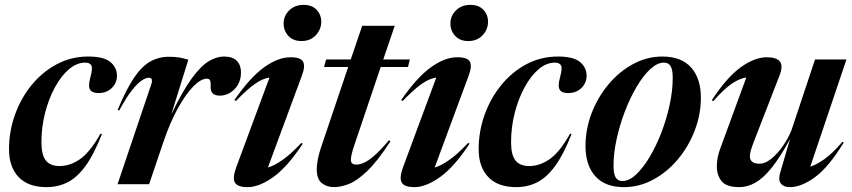

<svg xmlns="http://www.w3.org/2000/svg" viewBox="-20 -756 3496 788"><path d="M329.5 -499Q295 -499 263 -471.8Q231 -444.5 205.5 -397.8Q180 -351 165 -292.5Q150 -234 150 -172Q150 -120.5 168 -97.5Q186 -74.5 225 -74.5Q268 -74.5 309 -103.2Q350 -132 392 -207L398.5 -206.5Q365.5 -122 330.8 -74.5Q296 -27 256.8 -7.5Q217.5 12 171.5 12Q95.5 12 56.2 -29.5Q17 -71 17 -143.5Q17 -217 41.5 -285.2Q66 -353.5 110.2 -407.5Q154.5 -461.5 213.8 -492.8Q273 -524 342.5 -524Q406 -524 433 -501.5Q460 -479 460 -445Q460 -415.5 438.8 -394.8Q417.5 -374 384 -374Q358 -374 349.5 -388.2Q341 -402.5 351 -439Q361 -475 355.2 -487Q349.5 -499 329.5 -499Z M601 -410.5Q605 -421.5 603 -429.2Q601 -437 591.5 -437Q580 -437 563.2 -426.8Q546.5 -416.5 523 -387.5Q499.5 -358.5 469 -302L463 -305Q497.5 -388.5 529.5 -436Q561.5 -483.5 596.2 -503.2Q631 -523 673.5 -523Q698.5 -523 715 -520.2Q731.5 -517.5 753 -511L683 -286.5Q729.5 -383 767 -434.2Q804.5 -485.5 836.8 -504.8Q869 -524 899.5 -524Q934.5 -524 951.8 -506.5Q969 -489 969 -459Q969 -417.5 943 -390.5Q917 -363.5 882 -363.5Q842.5 -363.5 844.5 -401.5Q845.5 -420.5 841.8 -426.8Q838 -433 829 -433Q804.5 -433 773.5 -401.5Q742.5 -370 710 -311.5Q677.5 -253 650 -171.5L592 0H462.5Z M1144 -659.5Q1144 -690.5 1166.8 -713.2Q1189.5 -736 1226.5 -736Q1260.5 -736 1279.5 -715.8Q1298.5 -695.5 1298.5 -666.5Q1298.5 -635.5 1276.2 -611.5Q1254 -587.5 1217 -587.5Q1183 -587.5 1163.5 -608.8Q1144 -630 1144 -659.5ZM949 -68 1086 -437.5Q1060 -434.5 1028.5 -413.2Q997 -392 948 -341.5L942 -345.5Q1007.5 -439.5 1064.5 -480.2Q1121.5 -521 1172 -521Q1214.5 -521 1224 -502.8Q1233.5 -484.5 1219.5 -447L1079.5 -68.5Q1103.5 -75 1137 -97.8Q1170.5 -120.5 1217 -169.5L1222.5 -166Q1159.5 -70.5 1101.5 -29.2Q1043.5 12 996.5 12Q955 12 944.2 -6.5Q933.5 -25 949 -68Z M1437.5 -170Q1426.5 -138 1423.2 -123Q1420 -108 1420 -99.5Q1420 -80.5 1443.5 -80.5Q1455.5 -80.5 1473 -87.8Q1490.5 -95 1515.5 -116.5Q1540.5 -138 1576.5 -180.5L1582.5 -176Q1528.5 -93 1486.2 -53Q1444 -13 1410.8 -0.5Q1377.5 12 1350.5 12Q1322 12 1301 -4.2Q1280 -20.5 1280 -61.5Q1280 -74.5 1284 -99.5Q1288 -124.5 1305 -173L1409 -481H1310L1318.5 -512H1419.5L1466.5 -650H1600L1553 -512H1662L1654.5 -481H1542.5Z M1828.5 -659.5Q1828.5 -690.5 1851.2 -713.2Q1874 -736 1911 -736Q1945 -736 1964 -715.8Q1983 -695.5 1983 -666.5Q1983 -635.5 1960.8 -611.5Q1938.5 -587.5 1901.5 -587.5Q1867.5 -587.5 1848 -608.8Q1828.5 -630 1828.5 -659.5ZM1633.5 -68 1770.5 -437.5Q1744.5 -434.5 1713 -413.2Q1681.5 -392 1632.5 -341.5L1626.5 -345.5Q1692 -439.5 1749 -480.2Q1806 -521 1856.5 -521Q1899 -521 1908.5 -502.8Q1918 -484.5 1904 -447L1764 -68.5Q1788 -75 1821.5 -97.8Q1855 -120.5 1901.5 -169.5L1907 -166Q1844 -70.5 1786 -29.2Q1728 12 1681 12Q1639.5 12 1628.8 -6.5Q1618 -25 1633.5 -68Z M2257 -499Q2222.5 -499 2190.5 -471.8Q2158.5 -444.5 2133 -397.8Q2107.5 -351 2092.5 -292.5Q2077.5 -234 2077.5 -172Q2077.5 -120.5 2095.5 -97.5Q2113.5 -74.5 2152.5 -74.5Q2195.5 -74.5 2236.5 -103.2Q2277.5 -132 2319.5 -207L2326 -206.5Q2293 -122 2258.2 -74.5Q2223.5 -27 2184.2 -7.5Q2145 12 2099 12Q2023 12 1983.8 -29.5Q1944.5 -71 1944.5 -143.5Q1944.5 -217 1969 -285.2Q1993.5 -353.5 2037.8 -407.5Q2082 -461.5 2141.2 -492.8Q2200.5 -524 2270 -524Q2333.5 -524 2360.5 -501.5Q2387.5 -479 2387.5 -445Q2387.5 -415.5 2366.2 -394.8Q2345 -374 2311.5 -374Q2285.5 -374 2277 -388.2Q2268.5 -402.5 2278.5 -439Q2288.5 -475 2282.8 -487Q2277 -499 2257 -499Z M2698.5 -524Q2776.5 -524 2816.5 -479Q2856.5 -434 2856.5 -355Q2856.5 -286 2831.2 -220.2Q2806 -154.5 2762 -102Q2718 -49.5 2661 -18.8Q2604 12 2541 12Q2463 12 2423 -33Q2383 -78 2383 -157Q2383 -226 2408.2 -291.8Q2433.5 -357.5 2477.5 -410Q2521.5 -462.5 2578.5 -493.2Q2635.5 -524 2698.5 -524ZM2534.5 -13Q2562 -13 2590.8 -40Q2619.5 -67 2646.5 -112.2Q2673.5 -157.5 2694.8 -213Q2716 -268.5 2728.5 -326.5Q2741 -384.5 2741 -436.5Q2741 -469.5 2732.5 -484.2Q2724 -499 2704.5 -499Q2677.5 -499 2648.5 -472Q2619.5 -445 2592.8 -399.8Q2566 -354.5 2544.8 -299Q2523.5 -243.5 2510.8 -185.5Q2498 -127.5 2498 -75.5Q2498 -42.5 2506.8 -27.8Q2515.5 -13 2534.5 -13Z M3181.5 -45.5 3222.5 -185.5Q3182 -111 3147.5 -68Q3113 -25 3080.5 -6.5Q3048 12 3014.5 12Q2961.5 12 2941.8 -12.2Q2922 -36.5 2922 -73Q2922 -108 2935 -143.5L3043 -438Q3016.5 -434.5 2984.8 -413.5Q2953 -392.5 2907 -340.5L2901.5 -345Q2963.5 -439.5 3020.5 -480.2Q3077.5 -521 3127 -521Q3167 -521 3181 -503.2Q3195 -485.5 3178.5 -444L3073 -172Q3057.5 -132 3057.5 -115.5Q3057.5 -84 3097.5 -84Q3120 -84 3145 -104Q3170 -124 3192.2 -155.5Q3214.5 -187 3228.5 -222L3325 -512H3454L3305.5 -72Q3331 -80 3364 -103.2Q3397 -126.5 3438 -174.5L3442.5 -170.5Q3381 -70 3325 -29Q3269 12 3222 12Q3196 12 3184.8 -2.8Q3173.5 -17.5 3181.5 -45.5Z"/></svg>

Font: Newsreader Display SemiBold
Style: Italic
Weight: 600
Italic angle: -17°
Designer: Hugues Gentile
Foundry: Production Type
Version: Version 1.001